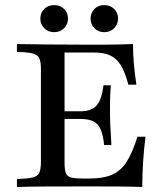

<svg xmlns="http://www.w3.org/2000/svg" viewBox="-20 -747 667 767"><path d="M47.6 0V-31.5Q89.5 -33.1 110.1 -37.9Q130.6 -42.7 137.1 -57.3Q143.5 -71.8 143.5 -100.8V-470.2Q143.5 -500 137.1 -514.1Q130.6 -528.2 110.1 -533.5Q89.5 -538.7 47.6 -539.5V-571Q91.9 -570.2 164.5 -569.4Q237.1 -568.5 333.1 -568.5Q363.7 -568.5 395.6 -568.5Q427.4 -568.5 457.3 -569.4Q487.1 -570.2 511.3 -571Q511.3 -530.6 514.9 -489.9Q518.5 -449.2 525 -408.9H492.7Q479.8 -458.1 462.9 -485.9Q446 -513.7 420.6 -525.4Q395.2 -537.1 357.3 -537.1H237.9V-96.8Q237.9 -70.2 242.7 -56.5Q247.6 -42.7 262.9 -38.3Q278.2 -33.9 308.1 -33.9H338.7Q391.9 -33.9 427 -48.8Q462.1 -63.7 485.5 -100Q508.9 -136.3 529 -200.8H561.3Q554.8 -149.2 551.6 -99.6Q548.4 -50 548.4 0Q507.3 -1.6 454.4 -2Q401.6 -2.4 332.3 -2.4Q236.3 -2.4 164.5 -2Q92.7 -1.6 47.6 0ZM210.5 -271.8V-302.4H366.9V-271.8ZM396 -167.7Q391.9 -207.3 382.3 -229.8Q372.6 -252.4 353.2 -262.1Q333.9 -271.8 301.6 -271.8V-302.4Q346.8 -302.4 366.9 -327Q387.1 -351.6 393.5 -406.5H422.6Q419.4 -358.9 419.4 -333.9Q419.4 -308.9 419.4 -287.1Q419.4 -271 420.2 -254.8Q421 -238.7 422.2 -218.1Q423.4 -197.6 425 -167.7ZM396.8 -618.5Q372.6 -618.5 357.3 -634.3Q341.9 -650 341.9 -672.6Q341.9 -696 357.3 -711.3Q372.6 -726.6 396.8 -726.6Q420.2 -726.6 435.9 -711.3Q451.6 -696 451.6 -672.6Q451.6 -650 435.9 -634.3Q420.2 -618.5 396.8 -618.5ZM196.8 -618.5Q172.6 -618.5 156.9 -634.3Q141.1 -650 141.1 -672.6Q141.1 -696 156.9 -711.3Q172.6 -726.6 196.8 -726.6Q220.2 -726.6 235.9 -711.3Q251.6 -696 251.6 -672.6Q251.6 -650 235.9 -634.3Q220.2 -618.5 196.8 -618.5Z"/></svg>

Font: Playfair 12pt Medium
Style: Regular
Weight: 500
Designer: Claus Eggers Sørensen
Foundry: Claus Eggers Sørensen
Version: Version 2.000;gftools[0.9.28]